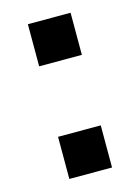

<svg xmlns="http://www.w3.org/2000/svg" viewBox="-88 -629 462 634"><g transform="rotate(-15 143.0 -312.5)"><path d="M70 -577H216V-433H70ZM70 -192H216V-48H70Z"/></g></svg>

Font: 42dot Sans ExtraBold
Style: Regular
Weight: 800
Designer: 42dot
Version: Version 1.000